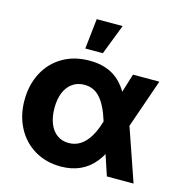

<svg xmlns="http://www.w3.org/2000/svg" viewBox="-109 -832 894 942"><g transform="rotate(15 337.5 -361.0)"><path d="M27.5 -256.8Q27.5 -334.9 59.5 -396.2Q91.4 -457.6 150.4 -492.2Q209.4 -526.8 287.3 -526.8Q372.9 -526.8 427 -483.5Q481 -440.3 508.8 -356.6H534.8L554.5 -277.4L650.4 0H514.8L428.7 -259Q405.3 -333.9 373.3 -369.9Q341.3 -405.9 293.2 -405.9Q258.2 -405.9 232.6 -387.8Q206.9 -369.8 193.2 -336.6Q179.5 -303.3 179.5 -258.6Q179.5 -213.5 192.9 -179.7Q206.3 -146 231.4 -127.9Q256.5 -109.8 290.8 -109.8Q324.1 -109.8 350.5 -127.3Q377 -144.9 396.4 -177.4Q415.9 -209.9 429.3 -256.1L509.4 -515.6H643.2L553.3 -256.1L532.4 -163.3H506.4Q486.1 -105.4 455.1 -66.6Q424.1 -27.8 381.1 -8.1Q338.1 11.7 282.6 11.7Q207.6 11.7 149.5 -23Q91.4 -57.8 59.5 -119Q27.5 -180.2 27.5 -256.8ZM267.1 -732.5H398.7L339.2 -578.8H250.1Z"/></g></svg>

Font: Intratopia Thin
Style: Regular
Weight: 100
Designer: Rasmus Andersson
Foundry: rsms
Version: Version 3.000;Glyphs 3.2.3 (3260)